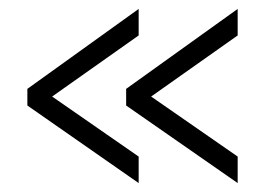

<svg xmlns="http://www.w3.org/2000/svg" viewBox="-20 -474 613 428"><path d="M41 -275.9 289.1 -454.1V-395L96.2 -258.8L289.1 -125V-65.9L41 -238.8ZM261.2 -275.9 509.8 -454.1V-395L316.9 -258.8L509.8 -125V-65.9L261.2 -238.8Z"/></svg>

Font: Rawline
Style: Regular
Weight: 400
Designer: Matt McInerney, Pablo Impallari, Rodrigo Fuenzalida
Foundry: Matt McInerney, Pablo Impallari, Rodrigo Fuenzalida
Version: Version 4.020;PS 004.020;hotconv 1.0.88;makeotf.lib2.5.64775